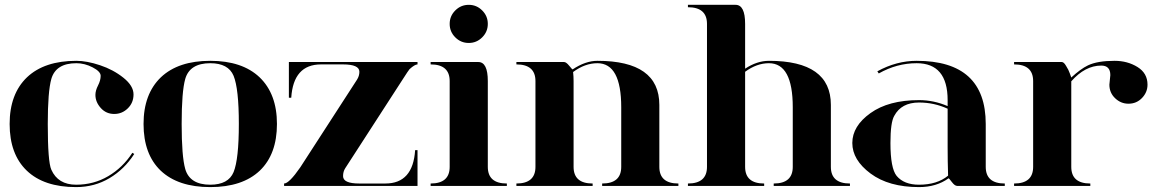

<svg xmlns="http://www.w3.org/2000/svg" viewBox="-20 -762 4733 787"><path d="M292 4.9Q160.2 4.9 89.8 -62.5Q19.5 -129.9 19.5 -253.9Q19.5 -377 90.8 -445.3Q162.1 -512.7 293 -512.7Q335.9 -512.7 390.1 -494.6Q444.3 -476.6 485.8 -443.4Q527.3 -410.2 527.3 -375Q527.3 -340.8 503.9 -317.9Q480.5 -294.9 448.2 -294.9Q415 -294.9 393.1 -319.3Q371.1 -343.8 371.1 -373Q371.1 -390.6 381.8 -411.6Q392.6 -432.6 392.6 -451.2Q392.6 -468.8 359.9 -485.8Q327.1 -502.9 293 -502.9Q209 -502.9 190.4 -438.5Q175.8 -386.7 175.8 -253.9Q175.8 -98.6 190.4 -66.4Q217.8 -4.9 292 -4.9Q364.3 -4.9 423.8 -40Q483.4 -75.2 522.5 -135.7L530.3 -130.9Q490.2 -68.4 428.7 -31.7Q367.2 4.9 292 4.9Z M638.7 -62.5Q568.4 -129.9 568.4 -253.9Q568.4 -377 639.6 -445.3Q710.9 -512.7 841.8 -512.7Q972.7 -512.7 1043.9 -445.3Q1115.2 -377 1115.2 -253.9Q1115.2 -129.9 1044.9 -62.5Q973.6 4.9 841.8 4.9Q710 4.9 638.7 -62.5ZM841.8 -4.9Q916 -4.9 937.5 -56.6Q959 -109.4 959 -253.9Q959 -398.4 937.5 -451.2Q916 -502.9 841.8 -502.9Q757.8 -502.9 739.3 -438.5Q724.6 -386.7 724.6 -253.9Q724.6 -121.1 739.3 -69.3Q757.8 -4.9 841.8 -4.9Z M1559.6 -9.8Q1672.9 -9.8 1681.6 -146.5H1691.4V0H1144.5V-9.8Q1165 -9.8 1210.9 -76.2L1443.4 -435.5Q1453.1 -450.7 1453.1 -467.8Q1453.1 -498 1385.7 -498H1295.9Q1182.6 -498 1173.8 -361.3H1164.1V-507.8H1691.4V-498Q1680.2 -498 1658.7 -478.5Q1656.2 -476.6 1627.4 -431.6L1395 -72.3Q1386.2 -58.6 1386.2 -40Q1386.2 -9.8 1452.6 -9.8Z M1846.2 -608.9Q1823.2 -631.8 1823.2 -664.1Q1823.2 -696.3 1846.2 -719.2Q1869.1 -742.2 1901.4 -742.2Q1933.6 -742.2 1956.5 -719.2Q1979.5 -696.3 1979.5 -664.1Q1979.5 -631.8 1956.5 -608.9Q1933.6 -585.9 1901.4 -585.9Q1869.1 -585.9 1846.2 -608.9ZM1745.1 -507.8H1940.4Q1979.5 -507.8 1979.5 -429.7V-78.1Q1979.5 -9.8 2057.6 -9.8V0H1745.1V-9.8Q1823.2 -9.8 1823.2 -78.1V-429.7Q1823.2 -498 1745.1 -498Z M2331.1 -429.7V-78.1Q2331.1 -9.8 2409.2 -9.8V0H2096.7V-9.8Q2174.8 -9.8 2174.8 -78.1V-429.7Q2174.8 -498 2096.7 -498V-507.8H2292Q2300.8 -507.8 2313 -492.7Q2325.2 -477.5 2327.1 -477.5Q2379.9 -512.7 2428.7 -512.7Q2682.6 -512.7 2682.6 -332V-78.1Q2682.6 -9.8 2760.7 -9.8V0H2448.2V-9.8Q2526.4 -9.8 2526.4 -78.1V-322.3Q2526.4 -502.9 2428.7 -502.9Q2377.9 -502.9 2329.1 -466.8Q2331.1 -449.2 2331.1 -429.7Z M2877.9 -664.1Q2877.9 -732.4 2799.8 -732.4V-742.2H2995.1Q3034.2 -742.2 3034.2 -664.1V-480.5Q3083 -512.7 3131.8 -512.7Q3385.7 -512.7 3385.7 -332V-78.1Q3385.7 -9.8 3463.9 -9.8V0H3151.4V-9.8Q3229.5 -9.8 3229.5 -78.1V-322.3Q3229.5 -502.9 3131.8 -502.9Q3082 -502.9 3034.2 -467.8V-78.1Q3034.2 -9.8 3112.3 -9.8V0H2799.8V-9.8Q2877.9 -9.8 2877.9 -78.1Z M3864.3 -316.4Q3808.6 -341.8 3747.1 -341.8Q3674.8 -341.8 3645.5 -287.1Q3629.9 -260.7 3629.9 -175.8Q3629.9 -72.3 3655.3 -41Q3685.5 -4.9 3747.1 -4.9Q3821.3 -4.9 3866.2 -42Q3864.3 -102.5 3864.3 -158.2ZM4098.6 0H3903.3Q3893.6 0 3881.8 -15.6Q3870.1 -31.2 3868.2 -31.2Q3818.4 4.9 3747.1 4.9Q3623 4.9 3548.3 -50.8Q3473.6 -106.4 3473.6 -175.8Q3473.6 -245.1 3547.9 -298.3Q3622.1 -351.6 3747.1 -351.6Q3807.6 -351.6 3864.3 -327.1V-351.6Q3864.3 -502.9 3737.3 -502.9Q3656.2 -502.9 3582 -460.9L3576.2 -469.7Q3654.3 -512.7 3737.3 -512.7Q4020.5 -512.7 4020.5 -253.9V-78.1Q4020.5 -9.8 4098.6 -9.8Z M4683.6 -415Q4683.6 -383.8 4661.1 -360.4Q4638.7 -336.9 4605.5 -336.9Q4574.2 -336.9 4550.8 -359.4Q4527.3 -381.8 4527.3 -415L4531.2 -454.1Q4531.2 -493.2 4494.1 -493.2Q4427.7 -493.2 4371.1 -428.7V-78.1Q4371.1 -9.8 4449.2 -9.8V0H4136.7V-9.8Q4214.8 -9.8 4214.8 -78.1V-429.7Q4214.8 -498 4136.7 -498V-507.8H4332Q4340.8 -507.8 4349.6 -492.2Q4360.4 -475.6 4365.2 -460.9L4371.1 -444.3Q4409.2 -479.5 4439.5 -494.1Q4478.5 -512.7 4548.8 -512.7Q4601.6 -512.7 4642.6 -487.3Q4683.6 -461.9 4683.6 -415Z"/></svg>

Font: spinweradBold
Style: Regular
Weight: 700
Width: 7
Version: Version 0.3 ; ttfautohint (v1.2) -l 8 -r 50 -G 200 -x 14 -D 